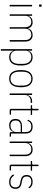

<svg xmlns="http://www.w3.org/2000/svg" viewBox="1674 -2440 966 4353"><g transform="rotate(90 2156.5 -263.0)"><path d="M107 -665Q92 -665 85.5 -672Q79 -679 79 -690V-701Q79 -712 85 -719Q91 -726 106 -726Q121 -726 127.5 -719Q134 -712 134 -701V-690Q134 -679 128 -672Q122 -665 107 -665ZM90 -508H124V0H90Z M304 0V-508H338V-430H345Q358 -471 393.5 -495.5Q429 -520 483 -520Q536 -520 571.5 -494.5Q607 -469 621 -421H628Q641 -470 681 -495Q721 -520 775 -520Q844 -520 883 -476Q922 -432 922 -348V0H888V-347Q888 -415 856.5 -452.5Q825 -490 767 -490Q739 -490 714 -481Q689 -472 670.5 -454.5Q652 -437 641 -412.5Q630 -388 630 -357V0H596V-347Q596 -416 564.5 -453Q533 -490 475 -490Q447 -490 422 -481Q397 -472 378.5 -454.5Q360 -437 349 -412.5Q338 -388 338 -357V0Z M1094 -508H1128V-430H1135Q1149 -472 1185.5 -496Q1222 -520 1276 -520Q1367 -520 1416 -455Q1465 -390 1465 -254Q1465 -118 1416 -53Q1367 12 1275 12Q1221 12 1185 -12Q1149 -36 1135 -78H1128V200H1094ZM1270 -18Q1347 -18 1387.5 -70Q1428 -122 1428 -216V-292Q1428 -385 1387.5 -437.5Q1347 -490 1270 -490Q1240 -490 1214 -481Q1188 -472 1169 -455Q1150 -438 1139 -414Q1128 -390 1128 -359V-150Q1128 -119 1139 -94.5Q1150 -70 1169 -53Q1188 -36 1214 -27Q1240 -18 1270 -18Z M1763 12Q1718 12 1681.5 -3.5Q1645 -19 1620 -51.5Q1595 -84 1581.5 -134Q1568 -184 1568 -254Q1568 -393 1620 -456.5Q1672 -520 1763 -520Q1854 -520 1906 -456.5Q1958 -393 1958 -254Q1958 -184 1944.5 -134Q1931 -84 1906 -51.5Q1881 -19 1844.5 -3.5Q1808 12 1763 12ZM1763 -18Q1839 -18 1880 -70Q1921 -122 1921 -216V-292Q1921 -386 1880 -438Q1839 -490 1763 -490Q1687 -490 1646 -438Q1605 -386 1605 -292V-216Q1605 -122 1646 -70Q1687 -18 1763 -18Z M2099 0V-508H2133V-418H2140Q2154 -460 2188 -484Q2222 -508 2274 -508H2310V-476H2268Q2240 -476 2215.5 -466.5Q2191 -457 2172.5 -440Q2154 -423 2143.5 -399.5Q2133 -376 2133 -347V0Z M2486 0Q2465 0 2456 -9Q2447 -18 2447 -39V-478H2364V-508H2423Q2438 -508 2443 -515.5Q2448 -523 2448 -538V-652H2481V-508H2584V-478H2481V-30H2579V0Z M3008 0Q2973 0 2973 -35V-79H2966Q2952 -37 2916 -12.5Q2880 12 2825 12Q2754 12 2715 -23.5Q2676 -59 2676 -133Q2676 -206 2719.5 -242.5Q2763 -279 2843 -279H2973V-357Q2973 -429 2941.5 -459.5Q2910 -490 2848 -490Q2799 -490 2767 -469.5Q2735 -449 2717 -400L2693 -416Q2712 -465 2749.5 -492.5Q2787 -520 2849 -520Q2928 -520 2967.5 -481Q3007 -442 3007 -361V-30H3077V0ZM2829 -18Q2859 -18 2885 -27Q2911 -36 2930.5 -52.5Q2950 -69 2961.5 -93.5Q2973 -118 2973 -150V-251H2843Q2785 -251 2749 -225.5Q2713 -200 2713 -153V-116Q2713 -69 2745.5 -43.5Q2778 -18 2829 -18Z M3188 0V-508H3222V-430H3229Q3242 -471 3279.5 -495.5Q3317 -520 3372 -520Q3443 -520 3481.5 -476Q3520 -432 3520 -348V0H3486V-347Q3486 -415 3455 -452.5Q3424 -490 3364 -490Q3335 -490 3309.5 -481Q3284 -472 3264.5 -454.5Q3245 -437 3233.5 -412.5Q3222 -388 3222 -357V0Z M3751 0Q3730 0 3721 -9Q3712 -18 3712 -39V-478H3629V-508H3688Q3703 -508 3708 -515.5Q3713 -523 3713 -538V-652H3746V-508H3849V-478H3746V-30H3844V0Z M4102 12Q4045 12 4004.5 -10Q3964 -32 3932 -81L3958 -100Q3987 -55 4020.5 -36.5Q4054 -18 4102 -18Q4162 -18 4194.5 -45Q4227 -72 4227 -128Q4227 -179 4202.5 -204.5Q4178 -230 4122 -240L4082 -247Q4016 -258 3981.5 -289.5Q3947 -321 3947 -386Q3947 -454 3989.5 -487Q4032 -520 4099 -520Q4158 -520 4193 -499.5Q4228 -479 4252 -447L4228 -426Q4208 -453 4179.5 -471.5Q4151 -490 4100 -490Q4045 -490 4013 -464.5Q3981 -439 3981 -388Q3981 -337 4006 -312.5Q4031 -288 4087 -278L4127 -271Q4195 -259 4228 -227.5Q4261 -196 4261 -131Q4261 -60 4219 -24Q4177 12 4102 12Z"/></g></svg>

Font: IBM Plex Sans Condensed ExtraLight
Style: Regular
Weight: 200
Width: 3
Designer: Mike Abbink, Paul van der Laan, Pieter van Rosmalen
Foundry: Bold Monday
Version: Version 1.3